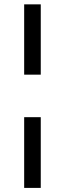

<svg xmlns="http://www.w3.org/2000/svg" viewBox="-20 -748 306 904"><path d="M93.8 -196.3H171.9V136.7H93.8ZM171.9 -727.5V-396.5H93.8V-727.5Z"/></svg>

Font: Inter
Style: Regular
Weight: 400
Designer: Rasmus Andersson
Foundry: rsms
Version: Version 4.000;git-8c9346024